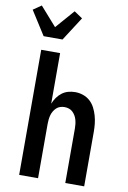

<svg xmlns="http://www.w3.org/2000/svg" viewBox="-135 -1050 740 1111"><g transform="rotate(10 235.0 -494.0)"><path d="M59 -815 -30 -955 18 -988 115 -878 211 -988 260 -955 170 -815ZM59 0V-735H170V-438Q178 -458 190 -475Q202 -492 218.5 -504.5Q235 -517 255 -522.5Q275 -528 296 -528Q320 -528 343 -520Q366 -512 383.5 -496Q401 -480 412 -458.5Q423 -437 429.5 -414Q436 -391 438.5 -367.5Q441 -344 441 -320V0H330V-320Q330 -333 328.5 -346Q327 -359 323.5 -371.5Q320 -384 313.5 -395Q307 -406 297.5 -415Q288 -424 275.5 -428Q263 -432 250 -432Q237 -432 224.5 -428Q212 -424 202.5 -415Q193 -406 186.5 -395Q180 -384 176.5 -371.5Q173 -359 171.5 -346Q170 -333 170 -320V0Z"/></g></svg>

Font: Iosevka Curly
Style: Bold
Weight: 700
Monospace: yes
Designer: Belleve Invis
Foundry: Belleve Invis
Version: Version 22.1.2; ttfautohint (v1.8.4)